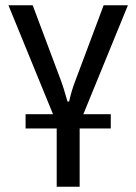

<svg xmlns="http://www.w3.org/2000/svg" viewBox="-20 -507 517 728"><path d="M296 -74H400V-20H282V201H195V-20H77V-74H181L12 -487H104L212 -199Q219 -181 236 -122H242Q252 -166 265 -199L373 -487H465Z"/></svg>

Font: exo2condensed_r
Style: Regular
Weight: 400
Width: 3
Designer: Natanael Gama
Version: Version 1.001;PS 001.001;hotconv 1.0.70;makeotf.lib2.5.58329